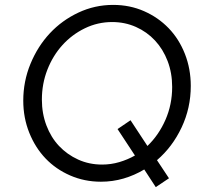

<svg xmlns="http://www.w3.org/2000/svg" viewBox="-20 -731 833 784"><path d="M759 -380Q759 -290 721.5 -210.5Q684 -131 621 -77L670 -3L616 33L569 -39Q529 -15 484.5 -2Q440 11 392 11Q325 11 266.5 -14.5Q208 -40 166 -84Q124 -128 99.5 -189Q75 -250 75 -320Q75 -399 104.5 -470.5Q134 -542 183.5 -595Q233 -648 300 -679.5Q367 -711 442 -711Q510 -711 568 -685.5Q626 -660 668.5 -616Q711 -572 735 -511Q759 -450 759 -380ZM513 -240 582 -135Q628 -179 655.5 -241.5Q683 -304 683 -376Q683 -433 664.5 -481.5Q646 -530 613 -565.5Q580 -601 535 -621Q490 -641 438 -641Q379 -641 326.5 -615.5Q274 -590 235 -547Q196 -504 173.5 -446.5Q151 -389 151 -324Q151 -268 169.5 -219Q188 -170 221 -135Q254 -100 299 -79.5Q344 -59 397 -59Q433 -59 467 -69Q501 -79 531 -96L460 -204Z"/></svg>

Font: Red Hat Text
Style: Italic
Weight: 400
Italic angle: -12°
Designer: Pentagram / MCKL
Foundry: Pentagram / MCKL
Version: Version 1.005; Red Hat Text Italic